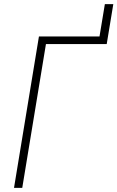

<svg xmlns="http://www.w3.org/2000/svg" viewBox="-20 -912 570 932"><path d="M48 0 169 -735H463L489 -892H530L498 -698H203L88 0Z"/></svg>

Font: Iosevka SS18 Extralight
Style: Italic
Weight: 200
Italic angle: -9°
Monospace: yes
Designer: Belleve Invis
Foundry: Belleve Invis
Version: Version 25.1.1; ttfautohint (v1.8.4)